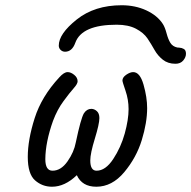

<svg xmlns="http://www.w3.org/2000/svg" viewBox="-20 -707 729 732"><path d="M206.1 -412.1Q224.1 -432.1 237.8 -432.1Q250 -432.1 262.9 -421.6Q275.9 -411.1 275.9 -397Q275.9 -387.2 261 -370.6Q246.1 -354 222.2 -321.5Q198.2 -289.1 182.1 -246.1Q153.3 -165 152.8 -100.1Q152.8 -56.2 180.2 -56.2Q212.4 -56.2 237.3 -91.6Q262.2 -127 269 -164.1Q288.1 -254.9 299.8 -274.9Q311 -292 328.1 -292Q339.4 -292 349.1 -283.4Q358.9 -274.9 358.9 -256.8Q358.9 -234.9 341.6 -178.5Q324.2 -122.1 324.2 -95.2Q324.2 -56.2 348.1 -56.2Q382.3 -56.2 411.6 -100.6Q440.9 -145 455.6 -198Q470.2 -251 470.2 -291Q470.2 -327.1 458.5 -361.1Q446.8 -395 446.8 -399.9Q446.8 -412.1 461.4 -422.1Q476.1 -432.1 487.8 -432.1Q513.7 -432.1 527.3 -384Q541 -335.9 541 -294.9Q541 -239.7 520.5 -172.9Q500 -106 453.6 -50.5Q407.2 4.9 347.2 4.9Q293 4.9 272.9 -39.1Q227.1 4.9 178.2 4.9Q141.1 4.9 113.5 -19.5Q85.9 -43.9 85.9 -108.9Q85.9 -173.8 112.1 -256.3Q138.2 -338.9 206.1 -412.1ZM204.1 -533.2Q204.1 -578.1 272.5 -632.6Q340.8 -687 443.8 -687Q495.6 -687 537.8 -667.5Q580.1 -647.9 601.1 -615.2Q608.9 -603 615 -580.1Q621.1 -557.1 629.6 -543.5Q638.2 -529.8 655.8 -525.9Q656.7 -525.9 662.8 -525.4Q668.9 -524.9 672.4 -523.9Q675.8 -522.9 680.4 -520.5Q685.1 -518.1 687 -513.4Q689 -508.8 689 -502Q689 -488.8 678.5 -476.3Q668 -463.9 648.9 -463.9Q620.1 -463.9 600.6 -479.5Q581.1 -495.1 569.1 -516.6Q557.1 -538.1 542.5 -560.1Q527.8 -582 498.5 -597.4Q469.2 -612.8 424.8 -612.8Q292 -612.8 267.1 -543.9Q254.9 -509.8 228 -509.8Q218.3 -509.8 211.2 -516.6Q204.1 -523.4 204.1 -533.2Z"/></svg>

Font: CMU Typewriter Text
Style: Italic
Weight: 500
Italic angle: -14.04°
Version: Version 0.7.0